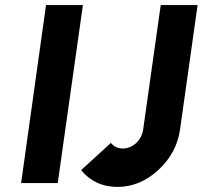

<svg xmlns="http://www.w3.org/2000/svg" viewBox="-20 -720 867 755"><path d="M612 -700 543 -211Q538 -179 516 -158Q492 -136 463 -136Q434 -136 416 -158L299 -51Q353 15 442 15Q530 15 602 -51Q675 -118 688 -211L757 -700ZM63 0H207L306 -700H161Z"/></svg>

Font: Unageo
Style: ExtraBold-Italic
Weight: 800
Designer: Richard Sepsi
Foundry: Richard Sepsi
Version: Version 2.000